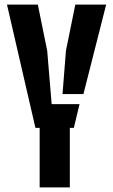

<svg xmlns="http://www.w3.org/2000/svg" viewBox="-20 -820 495 840"><path d="M153.5 0V-260.5H135L10.5 -800H145.5L186.5 -598L206 -364.5H328L303 -260.5H285.5V0ZM253.5 -408.5 268.5 -598 309.5 -800H444.5L345 -408.5Z"/></svg>

Font: Big Shoulders Stencil Text Thin ExtraBold
Style: Regular
Weight: 800
Version: Version 2.001